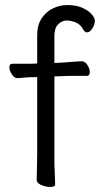

<svg xmlns="http://www.w3.org/2000/svg" viewBox="-20 -728 410 759"><path d="M127 -423H114Q92 -423 79.5 -421.5Q67 -420 50 -419H49Q37 -419 27 -434Q17 -449 17 -462Q17 -476 29 -476H103L127 -477V-589Q127 -628 144 -654.5Q161 -681 188.5 -694.5Q216 -708 245 -708Q282 -708 306 -697Q330 -686 342.5 -671.5Q355 -657 355 -646Q355 -631 345 -615.5Q335 -600 324 -600Q316 -600 309 -611Q298 -632 279 -639.5Q260 -647 244 -647Q225 -647 210 -632Q195 -617 195 -585V-479L216 -480Q228 -481 245.5 -482Q263 -483 279 -484.5Q295 -486 302 -486H303Q316 -486 325.5 -471Q335 -456 335 -443Q335 -428 323 -428Q316 -428 298 -428Q280 -428 260 -428Q240 -428 227 -427L195 -426V-105Q195 -74 196.5 -45Q198 -16 198 1Q198 11 178 11Q162 11 143.5 3.5Q125 -4 125 -17Q125 -29 126 -59.5Q127 -90 127 -116Z"/></svg>

Font: Moon Stars Kai T
Style: Regular
Weight: 400
Designer: GuiWonder
Version: Version 1.101